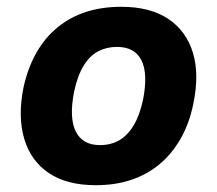

<svg xmlns="http://www.w3.org/2000/svg" viewBox="-20 -534 639 565"><path d="M262 11Q177 11 124 -24.5Q71 -60 51.5 -125Q32 -190 49 -276Q62 -335 87.5 -379.5Q113 -424 150 -454Q187 -484 233.5 -499Q280 -514 337 -514Q422 -514 475 -478.5Q528 -443 547.5 -379.5Q567 -316 549 -229Q537 -170 511 -125Q485 -80 448.5 -50Q412 -20 365.5 -4.5Q319 11 262 11ZM274 -107Q306 -107 330.5 -121Q355 -135 373 -164.5Q391 -194 401 -241Q416 -318 396 -357Q376 -396 324 -396Q294 -396 269 -383Q244 -370 226 -340.5Q208 -311 198 -264Q183 -187 203 -147Q223 -107 274 -107Z"/></svg>

Font: Nunito Sans 7pt SemiCondensed ExtraBold
Style: Italic
Weight: 800
Width: 4
Italic angle: -9°
Designer: Vernon Adams
Foundry: Vernon Adams
Version: Version 3.101;gftools[0.9.27]